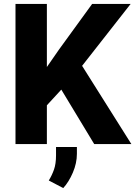

<svg xmlns="http://www.w3.org/2000/svg" viewBox="-20 -731 686 974"><path d="M458 0 291 -276.4 217.8 -196.8V0H58.6V-710.9H217.8V-391.1L280.3 -481L447.3 -710.9H642.6L396.5 -397L646.5 0ZM370.1 14.6V49.3Q370.1 96.7 349.6 144.5Q329.1 192.4 300.8 223.1L227.5 184.6Q243.7 158.2 253.9 129.2Q264.2 100.1 264.2 57.1V14.6Z"/></svg>

Font: Vazirmatn RD UI ExtraBold
Style: Regular
Weight: 800
Designer: Saber Rastikerdar
Foundry: Saber Rastikerdar
Version: Version 33.003